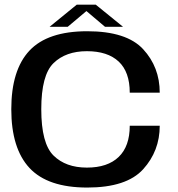

<svg xmlns="http://www.w3.org/2000/svg" viewBox="-20 -818 782 842"><path d="M362.5 4.5Q535 4.5 607.8 -75.8Q680.5 -156 680.5 -266.5H549Q549 -176.5 500.5 -129.8Q452 -83 361 -83Q268.5 -83 214.8 -135.8Q161 -188.5 161 -339Q161 -489 214.8 -541.2Q268.5 -593.5 361 -593.5Q452 -593.5 500.5 -548Q549 -502.5 549 -411.5H680.5Q680.5 -523.5 607.8 -602.2Q535 -681 362.5 -681Q189 -681 109.2 -596Q29.5 -511 29.5 -339Q29.5 -167 109.5 -81.2Q189.5 4.5 362.5 4.5ZM197.5 -700.5H277L359 -769.5L440.5 -700.5H519.5L400 -797.5H316.5Z"/></svg>

Font: Anybody SemiExpanded Medium
Style: Regular
Weight: 500
Width: 6
Version: Version 1.113;gftools[0.9.25]